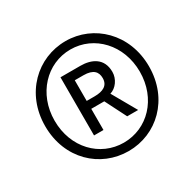

<svg xmlns="http://www.w3.org/2000/svg" viewBox="-105 -900 659 652"><g transform="rotate(-30 224.5 -573.5)"><path d="M225 -358C335 -358 428 -444 428 -573C428 -701 335 -789 225 -789C114 -789 21 -701 21 -573C21 -444 114 -358 225 -358ZM225 -391C132 -391 58 -467 58 -573C58 -678 132 -756 225 -756C318 -756 392 -678 392 -573C392 -467 318 -391 225 -391ZM149 -463H186V-546H237L279 -463H322L268 -558C292 -565 311 -591 311 -619C311 -673 270 -691 227 -691H149ZM186 -577V-658H220C259 -658 272 -641 272 -617C272 -588 250 -577 217 -577Z"/></g></svg>

Font: Noto Sans CJK SC Light
Style: Regular
Weight: 300
Designer: Ryoko NISHIZUKA 西塚涼子 (kana, bopomofo & ideographs); Paul D. Hunt (Latin, Greek & Cyrillic); Sandoll Communications 산돌커뮤니
Foundry: Adobe
Version: Version 2.004;hotconv 1.0.118;makeotfexe 2.5.65603